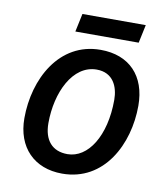

<svg xmlns="http://www.w3.org/2000/svg" viewBox="-79 -753 727 830"><g transform="rotate(10 284.5 -338.5)"><path d="M199 -606H477L494 -686H216ZM249 9C433 9 523 -168 523 -337C523 -468 447 -547 321 -547C139 -547 47 -371 47 -199C47 -71 126 9 249 9ZM257 -78C190 -78 153 -121 153 -196C153 -331 214 -460 319 -460C391 -460 416 -402 416 -344C416 -185 347 -78 257 -78Z"/></g></svg>

Font: Noto Sans Medium
Style: Italic
Weight: 500
Italic angle: -12°
Designer: Monotype Design Team
Foundry: Monotype Imaging Inc.
Version: Version 2.013